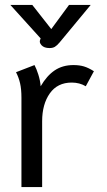

<svg xmlns="http://www.w3.org/2000/svg" viewBox="-20 -759 436 779"><path d="M22 0ZM67 -363Q67 -397 61.5 -421Q56 -445 45 -466L120 -495Q128 -480 135.5 -456.5Q143 -433 145 -409Q170 -452 202 -473.5Q234 -495 278 -495Q302 -495 320.5 -489.5Q339 -484 361 -470L328 -409Q303 -424 271 -424Q213 -424 182 -380Q151 -336 151 -267V0H67ZM143 -598 145 -603 22 -739H111L188 -641L260 -739H348L222 -587Q211 -574 202.5 -569Q194 -564 181 -564Q159 -564 148.5 -575.5Q138 -587 143 -598Z"/></svg>

Font: Niramit
Style: Regular
Weight: 400
Version: Version 1.000; ttfautohint (v1.6)